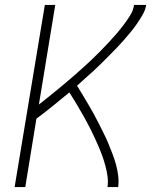

<svg xmlns="http://www.w3.org/2000/svg" viewBox="-20 -755 640 775"><path d="M39 0 161 -735H203L137 -333Q156 -348 174 -362.5Q192 -377 210.5 -392Q229 -407 246.5 -422Q264 -437 282 -452.5Q300 -468 317.5 -484Q335 -500 352 -516Q369 -532 385.5 -549Q402 -566 418 -583Q434 -600 449.5 -618Q465 -636 479 -654.5Q493 -673 505.5 -693Q518 -713 521 -735H570Q567 -715 556 -696Q545 -677 533 -659.5Q521 -642 507 -625Q493 -608 478.5 -591.5Q464 -575 449 -559.5Q434 -544 418.5 -528.5Q403 -513 387.5 -497.5Q372 -482 356 -467.5Q340 -453 323.5 -438.5Q307 -424 291 -409Q303 -390 314 -371.5Q325 -353 336.5 -333.5Q348 -314 358.5 -295Q369 -276 379 -256Q389 -236 399 -216Q409 -196 417.5 -175.5Q426 -155 434 -134Q442 -113 448 -91.5Q454 -70 457 -46.5Q460 -23 457 0H414Q417 -22 414 -43.5Q411 -65 405.5 -85.5Q400 -106 393 -125.5Q386 -145 377.5 -164.5Q369 -184 360.5 -202.5Q352 -221 342.5 -239.5Q333 -258 323 -276Q313 -294 302.5 -312Q292 -330 281.5 -347.5Q271 -365 260 -382Q227 -355 194 -328Q161 -301 127 -276L82 0Z"/></svg>

Font: Iosevka Curly XLtEx
Style: Italic
Weight: 200
Width: 7
Italic angle: -9°
Monospace: yes
Designer: Belleve Invis
Foundry: Belleve Invis
Version: Version 11.1.0; ttfautohint (v1.8.3)